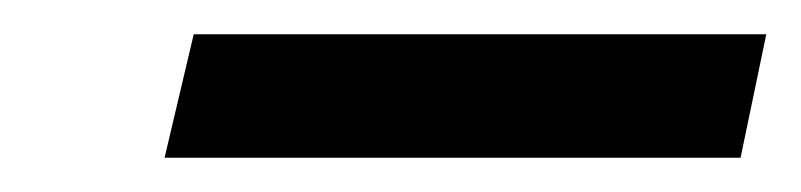

<svg xmlns="http://www.w3.org/2000/svg" viewBox="-20 -707 467 112"><path d="M76 -615 93 -687H427L412 -615Z"/></svg>

Font: Saira SemiExpanded Medium
Style: Italic
Weight: 500
Width: 6
Italic angle: -12°
Designer: Hector Gatti with collaboration of the Omnibus-Type team
Foundry: Omnibus-Type
Version: Version 1.101